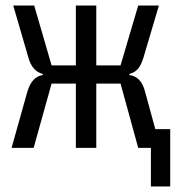

<svg xmlns="http://www.w3.org/2000/svg" viewBox="-20 -536 640 696"><path d="M527 140H597V-68H543L506 -203C497 -240 478 -260 449 -264V-268C476 -275 489 -292 500 -327L556 -516H481L417 -299H329V-516H255V-299H167L104 -516H28L83 -327C92 -294 110 -274 135 -268V-264C108 -260 90 -240 79 -203L22 0H102L167 -233H255V0H329V-233H417L481 0H527Z"/></svg>

Font: IBM Mono
Style: Regular
Weight: 400
Monospace: yes
Designer: Mike Abbink, Paul van der Laan, Pieter van Rosmalen
Foundry: Bold Monday
Version: Version 2.3